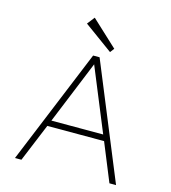

<svg xmlns="http://www.w3.org/2000/svg" viewBox="-130 -1017 1000 1121"><g transform="rotate(15 370.0 -456.0)"><path d="M351 -696H390L676 0H636L542 -230H199L104 0H65ZM214 -266H527L370 -648ZM303 -912 268 -867 441 -741 460 -766Z"/></g></svg>

Font: M Major Mono Display
Style: Regular
Weight: 400
Designer: Emre Parlak
Foundry: Emre Parlak
Version: Version 2.000; ttfautohint (v1.8) -l 8 -r 50 -G 200 -x 14 -D